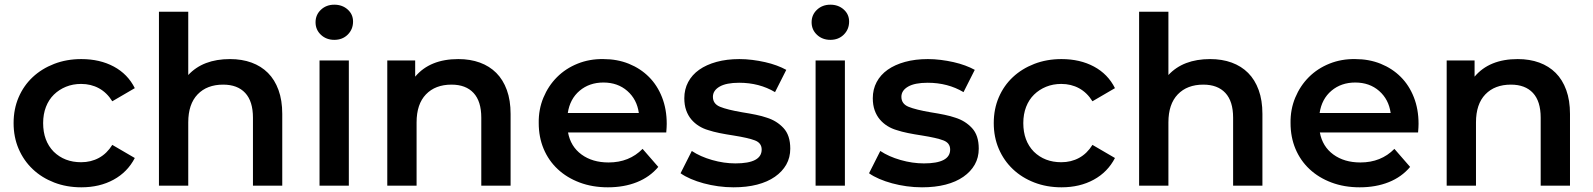

<svg xmlns="http://www.w3.org/2000/svg" viewBox="-20 -792 6794 819"><path d="M38 -267Q38 -327 59.5 -377Q81 -427 119.5 -463Q158 -499 211 -519.5Q264 -540 327 -540Q406 -540 465.5 -508Q525 -476 555 -416L459 -360Q436 -397 402 -415.5Q368 -434 326 -434Q291 -434 261.5 -422Q232 -410 210 -388.5Q188 -367 176 -336Q164 -305 164 -267Q164 -191 209 -145Q255 -100 326 -100Q368 -100 402 -118.5Q436 -137 459 -174L555 -118Q524 -58 464.5 -25.5Q405 7 327 7Q264 7 211 -13.5Q158 -34 119.5 -70.5Q81 -107 59.5 -157Q38 -207 38 -267Z M1184 -306V0H1059V-290Q1059 -360 1026 -395.5Q993 -431 932 -431Q863 -431 823 -389.5Q783 -348 783 -270V0H658V-742H783V-472Q846 -540 961 -540Q1012 -540 1053 -525Q1094 -510 1123 -481Q1152 -452 1168 -408Q1184 -364 1184 -306Z M1343 -534H1468V0H1343ZM1326 -697Q1326 -729 1349 -750.5Q1372 -772 1406 -772Q1440 -772 1463 -751.5Q1486 -731 1486 -700Q1486 -667 1463.5 -644.5Q1441 -622 1406 -622Q1372 -622 1349 -643.5Q1326 -665 1326 -697Z M2158 -306V0H2033V-290Q2033 -360 2000 -395.5Q1967 -431 1906 -431Q1837 -431 1797 -389.5Q1757 -348 1757 -270V0H1632V-534H1751V-465Q1814 -540 1935 -540Q1986 -540 2027 -525Q2068 -510 2097 -481Q2126 -452 2142 -408Q2158 -364 2158 -306Z M2822 -227H2403Q2414 -167 2460.5 -133Q2507 -99 2576 -99Q2664 -99 2721 -157L2788 -80Q2752 -37 2697 -15Q2642 7 2573 7Q2507 7 2452.5 -13.5Q2398 -34 2359 -70.5Q2320 -107 2299 -157Q2278 -207 2278 -267Q2277 -325 2298 -375.5Q2319 -426 2356 -463Q2393 -500 2444 -520.5Q2495 -541 2554 -540Q2613 -540 2662.5 -520Q2712 -500 2748 -464Q2784 -428 2804 -377Q2824 -326 2824 -264Q2824 -257 2823.5 -248Q2823 -239 2822 -227ZM2402 -310H2705Q2697 -368 2656 -404Q2615 -440 2554 -440Q2494 -440 2452.5 -405Q2411 -370 2402 -310Z M2883 -53 2931 -148Q2967 -124 3017.5 -109.5Q3068 -95 3117 -95Q3229 -95 3229 -154Q3229 -182 3200.5 -193Q3172 -204 3109 -214Q3076 -219 3049 -224.5Q3022 -230 3001 -237Q2980 -243 2961.5 -254.5Q2943 -266 2929 -282.5Q2915 -299 2907 -321.5Q2899 -344 2899 -373Q2899 -411 2915.5 -442Q2932 -473 2962.5 -494.5Q2993 -516 3036.5 -528Q3080 -540 3134 -540Q3161 -540 3189 -536.5Q3217 -533 3243.5 -527Q3270 -521 3293 -512.5Q3316 -504 3334 -494L3286 -399Q3219 -439 3133 -439Q3078 -439 3049.5 -422.5Q3021 -406 3021 -379Q3021 -349 3051.5 -336.5Q3082 -324 3146 -313Q3178 -308 3204.5 -302.5Q3231 -297 3251 -290Q3293 -277 3322 -246Q3351 -215 3351 -158Q3351 -120 3334 -90Q3317 -60 3285.5 -38Q3254 -16 3209.5 -4.5Q3165 7 3109 7Q3076 7 3043.5 2.5Q3011 -2 2981.5 -10Q2952 -18 2926.5 -29Q2901 -40 2883 -53Z M3459 -534H3584V0H3459ZM3442 -697Q3442 -729 3465 -750.5Q3488 -772 3522 -772Q3556 -772 3579 -751.5Q3602 -731 3602 -700Q3602 -667 3579.5 -644.5Q3557 -622 3522 -622Q3488 -622 3465 -643.5Q3442 -665 3442 -697Z M3687 -53 3735 -148Q3771 -124 3821.5 -109.5Q3872 -95 3921 -95Q4033 -95 4033 -154Q4033 -182 4004.5 -193Q3976 -204 3913 -214Q3880 -219 3853 -224.5Q3826 -230 3805 -237Q3784 -243 3765.5 -254.5Q3747 -266 3733 -282.5Q3719 -299 3711 -321.5Q3703 -344 3703 -373Q3703 -411 3719.5 -442Q3736 -473 3766.5 -494.5Q3797 -516 3840.5 -528Q3884 -540 3938 -540Q3965 -540 3993 -536.5Q4021 -533 4047.5 -527Q4074 -521 4097 -512.5Q4120 -504 4138 -494L4090 -399Q4023 -439 3937 -439Q3882 -439 3853.5 -422.5Q3825 -406 3825 -379Q3825 -349 3855.5 -336.5Q3886 -324 3950 -313Q3982 -308 4008.5 -302.5Q4035 -297 4055 -290Q4097 -277 4126 -246Q4155 -215 4155 -158Q4155 -120 4138 -90Q4121 -60 4089.5 -38Q4058 -16 4013.5 -4.5Q3969 7 3913 7Q3880 7 3847.5 2.5Q3815 -2 3785.5 -10Q3756 -18 3730.5 -29Q3705 -40 3687 -53Z M4219 -267Q4219 -327 4240.5 -377Q4262 -427 4300.5 -463Q4339 -499 4392 -519.5Q4445 -540 4508 -540Q4587 -540 4646.5 -508Q4706 -476 4736 -416L4640 -360Q4617 -397 4583 -415.5Q4549 -434 4507 -434Q4472 -434 4442.5 -422Q4413 -410 4391 -388.5Q4369 -367 4357 -336Q4345 -305 4345 -267Q4345 -191 4390 -145Q4436 -100 4507 -100Q4549 -100 4583 -118.5Q4617 -137 4640 -174L4736 -118Q4705 -58 4645.5 -25.5Q4586 7 4508 7Q4445 7 4392 -13.5Q4339 -34 4300.5 -70.5Q4262 -107 4240.5 -157Q4219 -207 4219 -267Z M5365 -306V0H5240V-290Q5240 -360 5207 -395.5Q5174 -431 5113 -431Q5044 -431 5004 -389.5Q4964 -348 4964 -270V0H4839V-742H4964V-472Q5027 -540 5142 -540Q5193 -540 5234 -525Q5275 -510 5304 -481Q5333 -452 5349 -408Q5365 -364 5365 -306Z M6029 -227H5610Q5621 -167 5667.5 -133Q5714 -99 5783 -99Q5871 -99 5928 -157L5995 -80Q5959 -37 5904 -15Q5849 7 5780 7Q5714 7 5659.5 -13.5Q5605 -34 5566 -70.5Q5527 -107 5506 -157Q5485 -207 5485 -267Q5484 -325 5505 -375.5Q5526 -426 5563 -463Q5600 -500 5651 -520.5Q5702 -541 5761 -540Q5820 -540 5869.5 -520Q5919 -500 5955 -464Q5991 -428 6011 -377Q6031 -326 6031 -264Q6031 -257 6030.5 -248Q6030 -239 6029 -227ZM5609 -310H5912Q5904 -368 5863 -404Q5822 -440 5761 -440Q5701 -440 5659.5 -405Q5618 -370 5609 -310Z M6677 -306V0H6552V-290Q6552 -360 6519 -395.5Q6486 -431 6425 -431Q6356 -431 6316 -389.5Q6276 -348 6276 -270V0H6151V-534H6270V-465Q6333 -540 6454 -540Q6505 -540 6546 -525Q6587 -510 6616 -481Q6645 -452 6661 -408Q6677 -364 6677 -306Z"/></svg>

Font: CMG Sans SemiBold
Style: Regular
Weight: 600
Designer: Julieta Ulanovsky
Foundry: Julieta Ulanovsky
Version: Version 7.200